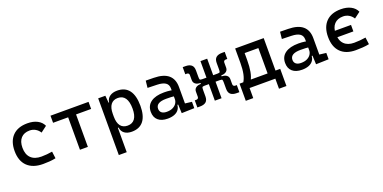

<svg xmlns="http://www.w3.org/2000/svg" viewBox="-13 -1332 4714 2361"><g transform="rotate(-20 2344.0 -151.0)"><path d="M342.8 9.8Q210.4 9.8 138.4 -59.8Q66.4 -129.4 66.4 -259.8Q66.4 -386.7 134.5 -457Q202.6 -527.3 329.1 -527.3Q404.8 -527.3 458.7 -499.3Q512.7 -471.2 535.6 -419.9L456.1 -359.9Q434.1 -395.5 399.9 -415Q365.7 -434.6 325.2 -434.6Q252 -434.6 211.4 -390.4Q170.9 -346.2 170.9 -264.6Q170.9 -176.3 218.5 -129.6Q266.1 -83 354.5 -83Q390.6 -83 426.8 -86.4Q462.9 -89.8 497.1 -95.7L508.8 -4.9Q468.8 3.9 426 6.8Q383.3 9.8 342.8 9.8Z M827.1 0V-517.6H930.7V0ZM629.9 -424.8V-517.6H1127.9V-424.8Z M1253.9 224.6V-517.6H1347.7L1357.4 -408.2V224.6ZM1504.4 9.8Q1444.8 9.8 1408.4 -17.6Q1372.1 -44.9 1367.2 -93.8H1322.3L1357.4 -241.2Q1357.4 -161.1 1388.9 -119.6Q1420.4 -78.1 1481.4 -78.1Q1543.9 -78.1 1576.2 -122.6Q1608.4 -167 1608.4 -253.9Q1608.4 -345.7 1576.2 -392.6Q1543.9 -439.5 1481.4 -439.5Q1420.4 -439.5 1388.9 -397.9Q1357.4 -356.4 1357.4 -276.4L1322.3 -423.8H1362.3Q1369.1 -472.7 1406.5 -500Q1443.8 -527.3 1504.4 -527.3Q1606.4 -527.3 1658.7 -458Q1710.9 -388.7 1710.9 -253.9Q1710.9 -124 1658.7 -57.1Q1606.4 9.8 1504.4 9.8Z M2157.2 4.9 2150.4 -148.4 2136.7 -191.4V-325.2Q2136.7 -377 2100.3 -401.1Q2064 -425.3 1992.2 -427.2L1868.2 -430.7L1877.9 -522.5L1982.4 -521Q2110.8 -519 2173.1 -465.6Q2235.4 -412.1 2235.4 -309.6V-93.8L2323.2 -83V0ZM1974.6 9.8Q1893.6 9.8 1849.1 -29.3Q1804.7 -68.4 1804.7 -139.6Q1804.7 -221.7 1866 -265.6Q1927.2 -309.6 2039.1 -309.6Q2085.4 -309.6 2121.8 -304Q2158.2 -298.3 2186.5 -287.1L2165 -216.8Q2132.3 -224.1 2101.1 -225.3Q2069.8 -226.6 2037.1 -226.6Q1902.3 -226.6 1902.3 -144.5Q1902.3 -110.4 1925.5 -91.8Q1948.7 -73.2 1991.2 -73.2Q2039.6 -73.2 2072 -89.8Q2104.5 -106.4 2120.6 -132.3Q2136.7 -158.2 2136.7 -185.5V-242.2L2167 -109.4H2126L2142.6 -125Q2142.6 -80.1 2121.8 -50Q2101.1 -20 2063.5 -5.1Q2025.9 9.8 1974.6 9.8Z M2737.3 -261.7V-301.3Q2763.7 -301.3 2767.8 -310.1Q2772 -318.8 2772 -345.7V-428.7Q2772 -478 2798.8 -500.2Q2825.7 -522.5 2876 -522.5H2911.6V-429.7H2890.6Q2879.9 -429.7 2870.8 -423.1Q2861.8 -416.5 2861.8 -400.9V-335.4Q2861.8 -304.2 2841.3 -286.6Q2820.8 -269 2791 -266.6ZM2361.8 4.9V-87.9H2382.8Q2394 -87.9 2402.8 -94.7Q2411.6 -101.6 2411.6 -116.7V-182.1Q2411.6 -213.9 2432.1 -231.2Q2452.6 -248.5 2482.4 -251L2536.1 -255.9V-216.3Q2509.8 -216.3 2505.6 -207.5Q2501.5 -198.7 2501.5 -171.9V-88.9Q2501.5 -39.6 2474.9 -17.3Q2448.2 4.9 2397.5 4.9ZM2501 -216.3V-301.3H2600.1V-216.3ZM2536.1 -261.7 2482.4 -266.6Q2452.6 -269 2432.1 -286.6Q2411.6 -304.2 2411.6 -335.4V-400.9Q2411.6 -416.5 2402.8 -423.1Q2394 -429.7 2382.8 -429.7H2361.8V-522.5H2397.5Q2448.2 -522.5 2474.9 -500.2Q2501.5 -478 2501.5 -428.7V-345.7Q2501.5 -318.8 2505.6 -310.1Q2509.8 -301.3 2536.1 -301.3ZM2592.3 0V-517.6H2680.2V0ZM2876 4.9Q2825.7 4.9 2798.8 -17.3Q2772 -39.6 2772 -88.9V-171.9Q2772 -198.7 2767.8 -207.5Q2763.7 -216.3 2737.3 -216.3V-255.9L2791 -251Q2820.8 -248.5 2841.3 -231.2Q2861.8 -213.9 2861.8 -182.1V-116.7Q2861.8 -101.6 2870.8 -94.7Q2879.9 -87.9 2890.6 -87.9H2911.6V4.9ZM2670.4 -216.3V-301.3H2772.5V-216.3Z M3085 -70.8 2992.2 -83Q3021 -125 3033.7 -185.8Q3046.4 -246.6 3046.4 -329.1V-517.6H3136.7V-332.5Q3136.7 -248 3125 -183.1Q3113.3 -118.2 3085 -70.8ZM2949.2 131.8V-63.5H3046.9V131.8ZM3383.8 131.8V-63.5H3481.4V131.8ZM3316.4 0V-517.6H3419.9V0ZM3096.2 -424.8V-517.6H3379.4V-424.8ZM3481.4 -92.8V0H2949.2V-92.8Z M3915 4.9 3908.2 -148.4 3894.5 -191.4V-325.2Q3894.5 -377 3858.2 -401.1Q3821.8 -425.3 3750 -427.2L3626 -430.7L3635.7 -522.5L3740.2 -521Q3868.7 -519 3930.9 -465.6Q3993.2 -412.1 3993.2 -309.6V-93.8L4081.1 -83V0ZM3732.4 9.8Q3651.4 9.8 3606.9 -29.3Q3562.5 -68.4 3562.5 -139.6Q3562.5 -221.7 3623.8 -265.6Q3685.1 -309.6 3796.9 -309.6Q3843.3 -309.6 3879.6 -304Q3916 -298.3 3944.3 -287.1L3922.9 -216.8Q3890.1 -224.1 3858.9 -225.3Q3827.6 -226.6 3794.9 -226.6Q3660.2 -226.6 3660.2 -144.5Q3660.2 -110.4 3683.3 -91.8Q3706.5 -73.2 3749 -73.2Q3797.4 -73.2 3829.8 -89.8Q3862.3 -106.4 3878.4 -132.3Q3894.5 -158.2 3894.5 -185.5V-242.2L3924.8 -109.4H3883.8L3900.4 -125Q3900.4 -80.1 3879.6 -50Q3858.9 -20 3821.3 -5.1Q3783.7 9.8 3732.4 9.8Z M4434.6 9.8Q4307.1 9.8 4237.5 -59.8Q4168 -129.4 4168 -259.8Q4168 -386.7 4236.1 -457Q4304.2 -527.3 4430.7 -527.3Q4506.3 -527.3 4560.3 -499.3Q4614.3 -471.2 4637.2 -419.9L4557.6 -359.9Q4535.6 -395.5 4501.5 -415Q4467.3 -434.6 4426.8 -434.6Q4353 -434.6 4311.8 -390.4Q4270.5 -346.2 4270.5 -264.6Q4270.5 -176.3 4316.4 -129.6Q4362.3 -83 4446.3 -83Q4485.4 -83 4523.7 -86.4Q4562 -89.8 4598.6 -95.7L4610.4 -4.9Q4567.9 3.9 4522.9 6.8Q4478 9.8 4434.6 9.8ZM4206.5 -217.8V-302.7H4484.4V-217.8Z"/></g></svg>

Font: Cascadia Code PL
Style: Regular
Weight: 400
Monospace: yes
Designer: Aaron Bell
Foundry: Saja Typeworks
Version: Version 2102.003